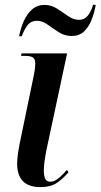

<svg xmlns="http://www.w3.org/2000/svg" viewBox="-20 -754 411 784"><path d="M145 10Q50 10 50 -86Q50 -104 54 -131.5Q58 -159 67 -200L118 -446Q121 -460 122.5 -472Q124 -484 124 -496Q124 -512 115 -519Q106 -526 77 -526H66L68 -536H254L170 -143Q164 -113 161.5 -92.5Q159 -72 159 -57Q159 -37 164.5 -24.5Q170 -12 186 -12Q202 -12 219.5 -26.5Q237 -41 253 -60L260 -51Q238 -25 212.5 -7.5Q187 10 145 10ZM273 -607Q244 -607 220 -622.5Q196 -638 174.5 -653.5Q153 -669 131 -669Q104 -669 89.5 -647Q75 -625 69 -606H58Q64 -638 77 -667.5Q90 -697 111 -715.5Q132 -734 161 -734Q189 -734 212.5 -719Q236 -704 258 -688.5Q280 -673 303 -673Q325 -673 338.5 -690Q352 -707 360 -734H371Q365 -701 353.5 -672Q342 -643 322.5 -625Q303 -607 273 -607Z"/></svg>

Font: Noto Serif Display ExtraCondensed SemiBold
Style: Italic
Weight: 600
Width: 2
Italic angle: -12°
Designer: Monotype Design Team
Foundry: Monotype Imaging Inc.
Version: Version 2.009